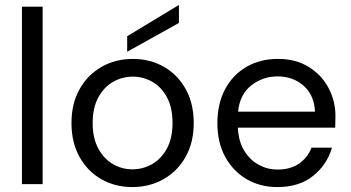

<svg xmlns="http://www.w3.org/2000/svg" viewBox="-20 -747 1423 779"><path d="M69 0V-720H153V0Z M517 12Q447 12 391 -20Q335 -52 302.5 -110.5Q270 -169 270 -248Q270 -327 303 -385.5Q336 -444 392.5 -476Q449 -508 519 -508Q589 -508 645 -476Q701 -444 733.5 -385.5Q766 -327 766 -248Q766 -169 733 -110.5Q700 -52 643.5 -20Q587 12 517 12ZM517 -60Q560 -60 597 -81Q634 -102 657 -144Q680 -186 680 -248Q680 -310 657.5 -352Q635 -394 598 -415Q561 -436 519 -436Q476 -436 439 -415Q402 -394 379 -352Q356 -310 356 -248Q356 -186 379 -144Q402 -102 438.5 -81Q475 -60 517 -60ZM496 -537V-600L706 -727V-654Z M1106 12Q1035 12 980 -20.5Q925 -53 893.5 -111Q862 -169 862 -248Q862 -326 893 -384.5Q924 -443 979.5 -475.5Q1035 -508 1108 -508Q1180 -508 1232.5 -475.5Q1285 -443 1313 -390Q1341 -337 1341 -276Q1341 -265 1340.5 -254Q1340 -243 1340 -229H945Q948 -172 971.5 -134.5Q995 -97 1030.5 -78Q1066 -59 1106 -59Q1158 -59 1193 -83Q1228 -107 1244 -148H1327Q1307 -79 1250.5 -33.5Q1194 12 1106 12ZM1106 -437Q1046 -437 999.5 -400.5Q953 -364 946 -294H1258Q1255 -361 1212 -399Q1169 -437 1106 -437Z"/></svg>

Font: Firefly Display
Style: Regular
Weight: 400
Designer: Colophon Foundry, Jonny Pinhorn
Foundry: Colophon Foundry
Version: Version 1.200; ttfautohint (v1.8.3)